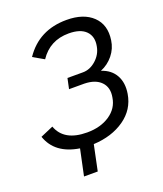

<svg xmlns="http://www.w3.org/2000/svg" viewBox="-123 -611 694 815"><g transform="rotate(-20 223.5 -204.0)"><path d="M422 -383Q417 -347 394 -318.5Q371 -290 337 -276Q380 -262 399 -227.5Q418 -193 410 -145Q399 -78 342 -38Q285 2 202 6L178 121H116L141 3Q33 -14 4 -99L62 -124Q89 -50 193 -50Q254 -50 295.5 -78Q337 -106 344 -153Q352 -196 327 -222Q302 -248 252 -249H183L193 -296H263Q295 -296 322.5 -320.5Q350 -345 356 -380Q364 -422 339.5 -447Q315 -472 262 -472Q177 -472 131 -403L82 -431Q148 -529 273 -529Q350 -529 391 -489.5Q432 -450 422 -383Z"/></g></svg>

Font: Raleway-v4020
Style: Italic
Weight: 400
Italic angle: -12°
Designer: Matt McInerney, Pablo Impallari, Rodrigo Fuenzalida
Foundry: Matt McInerney, Pablo Impallari, Rodrigo Fuenzalida
Version: Version 4.020;PS 004.020;hotconv 1.0.88;makeotf.lib2.5.64775